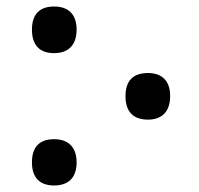

<svg xmlns="http://www.w3.org/2000/svg" viewBox="-20 -562 611 589"><path d="M146 -399C190 -399 215 -424 215 -471C215 -519 189 -542 146 -542C103 -542 78 -520 78 -471C78 -422 103 -399 146 -399ZM434 -195C477 -195 502 -220 502 -267C502 -314 477 -338 434 -338C390 -338 365 -316 365 -267C365 -218 390 -195 434 -195ZM146 7C190 7 215 -17 215 -64C215 -111 189 -135 146 -135C103 -135 78 -113 78 -64C78 -16 103 7 146 7Z"/></svg>

Font: Noto Serif Georgian Medium
Style: Regular
Weight: 500
Designer: Monotype Design Team, Akaki Razmadze
Foundry: Google LLC
Version: Version 2.003